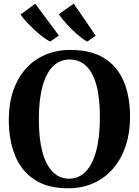

<svg xmlns="http://www.w3.org/2000/svg" viewBox="-20 -1028 766 1060"><path d="M358 11.5Q244 12 171 -35.8Q98 -83.5 63.2 -169.2Q28.5 -255 28.5 -367Q28.5 -454.5 52.5 -525.5Q76.5 -596.5 121.2 -647.2Q166 -698 229.2 -725.2Q292.5 -752.5 371 -752.5Q484 -752 556.5 -706.2Q629 -660.5 663.5 -577.5Q698 -494.5 698 -383Q698 -295.5 674.2 -223.5Q650.5 -151.5 605.8 -99Q561 -46.5 498.5 -17.8Q436 11 358 11.5ZM362.5 -41.5Q414.5 -41.5 452.5 -80Q490.5 -118.5 511 -194.5Q531.5 -270.5 531.5 -382.5Q531.5 -487.5 512.2 -558Q493 -628.5 455.5 -664Q418 -699.5 364 -699.5Q311.5 -699.5 273.8 -663.2Q236 -627 215.2 -553.2Q194.5 -479.5 194.5 -367.5Q194.5 -262 214 -189.5Q233.5 -117 271 -79.2Q308.5 -41.5 362.5 -41.5ZM256.5 -798.5Q238 -808 215 -825.5Q192 -843 168.8 -864.5Q145.5 -886 125.5 -907.8Q105.5 -929.5 93.5 -948L174.5 -1007.5L305 -832L257.5 -798.5ZM461 -798.5Q436 -812.5 405.8 -838.8Q375.5 -865 348.2 -895.2Q321 -925.5 304.5 -949.5L387 -1008L508.5 -831L462 -798.5Z"/></svg>

Font: Merriweather 48pt
Style: Bold
Weight: 700
Version: Version 2.100